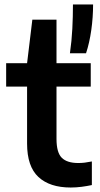

<svg xmlns="http://www.w3.org/2000/svg" viewBox="-20 -828 445 858"><path d="M296 10Q202.5 10 151.8 -37Q101 -84 101 -186.5V-545.5L124.5 -740H232.5V-207Q232.5 -146.5 256 -123Q279.5 -99.5 330 -99.5Q344 -99.5 358.5 -101.2Q373 -103 390.5 -106.5V-1Q369.5 3.5 344.8 6.8Q320 10 296 10ZM7.5 -441V-545.5H385.5V-441ZM292.5 -590Q300.5 -645.5 303.2 -699.5Q306 -753.5 306 -808H396Q396 -751.5 388 -694.2Q380 -637 364.5 -590Z"/></svg>

Font: Encode Sans Condensed Thin SemiBold
Style: Regular
Weight: 600
Version: Version 3.002